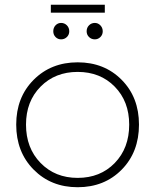

<svg xmlns="http://www.w3.org/2000/svg" viewBox="-20 -783 650 804"><path d="M192.9 -763.2H418.9V-730H192.9ZM235.8 -687Q250 -687 260 -677Q270 -667 270 -651.9Q270 -637.7 260 -627.9Q250 -618.2 235.8 -618.2Q222.2 -618.2 212.6 -627.9Q203.1 -637.7 203.1 -651.9Q203.1 -667 212.6 -677Q222.2 -687 235.8 -687ZM377 -687Q390.6 -687 400.4 -676.8Q410.2 -666.5 410.2 -651.9Q410.2 -637.7 400.4 -627.9Q390.6 -618.2 377 -618.2Q362.8 -618.2 352.8 -627.9Q342.8 -637.7 342.8 -651.9Q342.8 -667 352.8 -677Q362.8 -687 377 -687ZM305.2 -522Q417 -522 489.5 -448.7Q562 -375.5 562 -261.2Q562 -146 489.5 -72.5Q417 1 305.2 1Q193.8 1 120.8 -72.8Q47.9 -146.5 47.9 -261.2Q47.9 -375.5 120.8 -448.7Q193.8 -522 305.2 -522ZM305.2 -481.9Q210.9 -481.9 149.9 -420.2Q88.9 -358.4 88.9 -261.2Q88.9 -163.1 149.9 -100.6Q210.9 -38.1 305.2 -38.1Q399.9 -38.1 460.4 -100.3Q521 -162.6 521 -261.2Q521 -358.4 460.4 -420.2Q399.9 -481.9 305.2 -481.9Z"/></svg>

Font: Montserrat-Arabic ExtraLight
Style: Regular
Weight: 275
Designer: Mohamed Gaber
Foundry: Kief Type Foundry
Version: Version 5.008;PS 005.008;hotconv 1.0.88;makeotf.lib2.5.64775